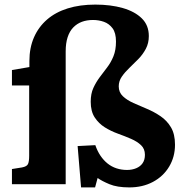

<svg xmlns="http://www.w3.org/2000/svg" viewBox="-20 -802 803 836"><path d="M333 14 318 -166 395 -170Q404 -144 417.5 -124Q431 -104 448.5 -90Q466 -76 487.5 -69Q509 -62 533 -62Q555 -62 573 -69.5Q591 -77 601 -91.5Q611 -106 611 -128Q611 -154 594 -170Q577 -186 550.5 -197.5Q524 -209 493.5 -220Q463 -231 436.5 -247.5Q410 -264 392.5 -290.5Q375 -317 375 -359Q375 -394 386.5 -419Q398 -444 414 -465.5Q430 -487 446.5 -508.5Q463 -530 474 -557Q485 -584 485 -621Q485 -659 470 -679Q455 -699 432.5 -707Q410 -715 385 -715Q358 -715 336.5 -707Q315 -699 299 -682.5Q283 -666 274.5 -640Q266 -614 266 -578V0H32V-66L76 -73Q97 -77 102 -88Q107 -99 107 -124V-430H32V-497L108 -510V-536Q108 -594 128 -639.5Q148 -685 185 -717Q222 -749 275 -765.5Q328 -782 395 -782Q462 -782 514.5 -767Q567 -752 597.5 -722Q628 -692 628 -645Q628 -614 615 -589.5Q602 -565 582.5 -545Q563 -525 543.5 -506.5Q524 -488 510.5 -468.5Q497 -449 497 -426Q497 -400 515 -383Q533 -366 561 -353.5Q589 -341 620 -328Q651 -315 679 -296Q707 -277 724.5 -247.5Q742 -218 742 -172Q742 -119 716.5 -76.5Q691 -34 646 -10Q601 14 543 14Q490 14 456.5 0Q423 -14 405 -27L394 14Z"/></svg>

Font: Literata 18pt
Style: Bold
Weight: 700
Designer: Latin by Veronika Burian and Jose Scaglione. Greek by Irene Vlachou. Cyrillic by Vera Evstafieva.
Foundry: TypeTogether
Version: Version 3.103;gftools[0.9.29]